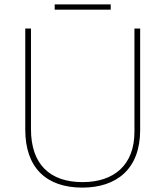

<svg xmlns="http://www.w3.org/2000/svg" viewBox="-20 -844 752 874"><path d="M484 -824H229V-800H484ZM618 -252V-714H592V-244C592 -92 498 -15 356 -15C207 -15 121 -96 121 -256V-714H95V-254C95 -81 190 10 355 10C510 10 618 -74 618 -252Z"/></svg>

Font: Noto Kufi Arabic Thin
Style: Regular
Weight: 100
Designer: Monotype Design Team, David Williams, Khaled Hosny
Foundry: Google LLC
Version: Version 2.109